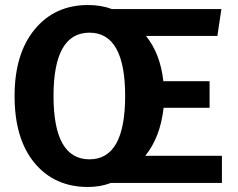

<svg xmlns="http://www.w3.org/2000/svg" viewBox="-20 -728 949 764"><path d="M336 -94Q478 -94 478 -346Q478 -598 336 -598Q193 -598 193 -346Q193 -94 336 -94ZM863 0H421Q380 16 330 16Q197 16 117.5 -79.5Q38 -175 38 -346Q38 -514 118 -611Q198 -708 330 -708Q383 -708 425 -692H861L845 -585H561Q618 -514 630 -405H814V-299H631Q618 -182 558 -108H863Z"/></svg>

Font: FiraSans
Style: Regular
Weight: 600
Designer: Carrois Corporate & Edenspiekermann AG
Foundry: Carrois Corporate GbR & Edenspiekermann AG
Version: Version 3.106;PS 003.106;hotconv 1.0.70;makeotf.lib2.5.58329